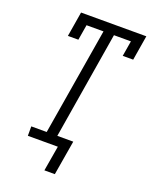

<svg xmlns="http://www.w3.org/2000/svg" viewBox="-161 -821 828 1053"><g transform="rotate(20 253.0 -294.0)"><path d="M232 147 257 0H82V-55H172L276 -680H177L162 -590H101L125 -735H506L482 -590H421L436 -680H337L234 -55H327L293 147Z"/></g></svg>

Font: Iosevka Curly Slab LtObl
Style: Regular
Weight: 300
Italic angle: -9°
Monospace: yes
Designer: Belleve Invis
Foundry: Belleve Invis
Version: Version 11.0.0; ttfautohint (v1.8.3)